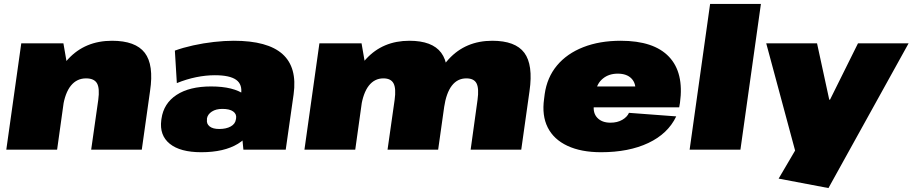

<svg xmlns="http://www.w3.org/2000/svg" viewBox="-20 -760 4634 975"><path d="M479 -253Q487 -312 472.5 -337Q458 -362 417 -362Q370 -362 340 -325Q310 -288 299 -214L203 -114L214 -190Q240 -367 326 -460Q412 -553 549 -553Q668 -553 715 -492Q762 -431 742 -298L700 0H443ZM88 -540H302L326 -401L270 0H12Z M1195 -216 1204 -281Q1212 -331 1179.5 -354.5Q1147 -378 1071 -378Q1025 -378 976 -368Q927 -358 878 -338L868 -503Q909 -518 961 -529.5Q1013 -541 1066.5 -547Q1120 -553 1167 -553Q1339 -553 1414.5 -485.5Q1490 -418 1471 -281L1431 0H1216ZM1002 13Q895 13 842 -30Q789 -73 799 -150L800 -157Q811 -235 876.5 -278Q942 -321 1052 -321Q1166 -321 1223.5 -278.5Q1281 -236 1270 -158L1269 -151Q1259 -73 1188.5 -30Q1118 13 1002 13ZM1093 -105Q1129 -105 1152 -118Q1175 -131 1178 -154L1179 -160Q1182 -181 1164 -194Q1146 -207 1109 -207Q1077 -207 1056 -193.5Q1035 -180 1031 -159V-153Q1028 -131 1044.5 -118Q1061 -105 1093 -105Z M2405 -253Q2413 -311 2400 -336.5Q2387 -362 2348 -362Q2303 -362 2274.5 -325Q2246 -288 2235 -214L2138 -114L2149 -190Q2172 -365 2258 -459Q2344 -553 2480 -553Q2597 -553 2642.5 -492Q2688 -431 2669 -298L2627 0H2370ZM1602 -540H1816L1840 -401L1784 0H1526ZM1984 -253Q1992 -311 1978.5 -336.5Q1965 -362 1927 -362Q1882 -362 1853 -325Q1824 -288 1813 -214L1717 -114L1728 -190Q1754 -368 1839 -460.5Q1924 -553 2059 -553Q2175 -553 2220.5 -492Q2266 -431 2247 -298L2205 0H1948Z M3032 13Q2931 13 2861.5 -19.5Q2792 -52 2761.5 -112.5Q2731 -173 2743 -258L2746 -282Q2758 -367 2808.5 -427.5Q2859 -488 2942 -520.5Q3025 -553 3132 -553Q3300 -553 3377 -472Q3454 -391 3433 -238L3429 -215H2948L2963 -321H3242L3204 -281L3206 -294Q3211 -336 3187 -361Q3163 -386 3117 -386Q3072 -386 3041.5 -361Q3011 -336 3005 -294L2996 -228Q2990 -186 3013.5 -161.5Q3037 -137 3080 -137Q3115 -137 3140 -151.5Q3165 -166 3174 -187L3414 -169Q3372 -81 3272.5 -34Q3173 13 3032 13Z M3844 -740 3740 0H3482L3586 -740Z M3934 147 4069 -83 4028 43 3871 -540H4129L4191 -254H4195L4337 -540H4594L4187 195Z"/></svg>

Font: Pathway Extreme 28pt Black
Style: Italic
Weight: 900
Italic angle: -8°
Designer: Eduardo Rodriguez Tunni
Foundry: Eduardo Rodriguez Tunni
Version: Version 1.001;gftools[0.9.26]